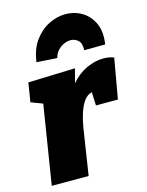

<svg xmlns="http://www.w3.org/2000/svg" viewBox="-122 -896 743 971"><g transform="rotate(-15 249.5 -410.5)"><path d="M26 0 92 -413 31 -436 47 -536 293 -544 274 -471Q311 -514 356 -534.5Q401 -555 444 -555Q476 -555 499 -545L462 -335H347L344 -405Q319 -399 302 -375Q285 -351 274 -316.5Q263 -282 257 -246L219 0ZM316 -821Q363 -821 402 -798Q441 -775 461.5 -730.5Q482 -686 472 -621L362 -620Q364 -657 347 -672Q330 -687 308 -687Q280 -687 254 -668Q228 -649 220 -617L113 -624Q122 -691 154 -734.5Q186 -778 229.5 -799.5Q273 -821 316 -821Z"/></g></svg>

Font: Bitter Black
Style: Italic
Weight: 900
Italic angle: -9°
Designer: Sol Matas, and Bitter project Authors
Foundry: Sol Matas
Version: Version 2.001